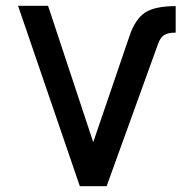

<svg xmlns="http://www.w3.org/2000/svg" viewBox="-20 -639 640 659"><path d="M254 0 42 -619H145L300 -151L425 -517Q445 -575 479 -596.5Q513 -618 583 -618V-527Q556 -527 543 -518.5Q530 -510 522 -487L346 0Z"/></svg>

Font: Victor Mono
Style: Bold
Weight: 700
Monospace: yes
Designer: Rune Bjørnerås
Version: Version 1.561;gftools[0.9.30]